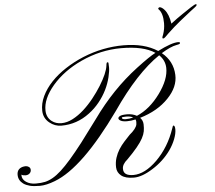

<svg xmlns="http://www.w3.org/2000/svg" viewBox="-205 -926 1112 991"><g transform="rotate(-5 350.5 -431.0)"><path d="M772.5 -818.4 820.8 -850.6Q840.3 -862.8 844.7 -862.8Q849.1 -862.8 849.1 -860.8Q849.1 -858.9 848.6 -857.4Q848.1 -856 846.2 -853.5Q842.8 -849.6 816.4 -830.1L757.3 -783.2Q724.6 -756.8 691.4 -725.1Q668.9 -701.2 663.6 -701.2Q658.2 -701.2 658.2 -704.8Q658.2 -708.5 659.2 -710.9Q660.2 -713.4 663.1 -720.7Q673.3 -749.5 673.3 -779.8Q673.3 -831.1 652.3 -852.5Q649.9 -854.5 649.9 -856.4Q649.9 -858.4 652.1 -860.8Q654.3 -863.3 658.4 -863.3Q662.6 -863.3 668.9 -859.4Q675.3 -855.5 682.1 -847.7Q703.6 -823.7 710.9 -773.9Q743.7 -799.3 772.5 -818.4ZM492.2 -315.4Q559.6 -343.8 613.3 -417Q666.5 -489.7 664.6 -549.8Q663.1 -588.9 633.8 -616.7Q513.7 -535.6 385.7 -349.6Q187.5 -72.3 40.5 -16.6Q-4.9 1 -37.8 1Q-70.8 1 -90.3 -4.2Q-109.9 -9.3 -123 -18.6Q-147.9 -36.6 -147.9 -65.9Q-147.9 -96.2 -118.2 -104.5Q-109.9 -106.4 -102.1 -106.4Q-94.2 -106.4 -86.2 -101.1Q-78.1 -95.7 -78.1 -85Q-78.1 -74.2 -86.2 -66.9Q-94.2 -59.6 -107.4 -59.6Q-120.6 -59.6 -128.4 -64.9V-62Q-128.4 -40 -107.9 -26.4Q-87.4 -12.7 -58.3 -12.7Q-29.3 -12.7 -9.8 -17.1Q9.8 -21.5 30.8 -33.4Q51.8 -45.4 75.2 -66.7Q98.6 -87.9 127.9 -121.6Q157.2 -155.3 194.3 -203.1L278.8 -316.4Q383.3 -462.9 515.1 -562.5Q585.4 -615.7 615.7 -630.9Q556.6 -670.4 441.4 -670.4Q334 -670.4 231.4 -623Q138.2 -579.6 80.1 -511.7Q22.5 -443.8 24.4 -382.8Q25.4 -347.2 51.8 -327.1Q72.3 -311.5 101.1 -311.5Q129.9 -311.5 159.9 -327.1Q189.9 -342.8 217.8 -367.9Q245.6 -393.1 270.3 -424.1Q294.9 -455.1 314 -485.8Q353.5 -549.8 357.9 -587.4Q359.4 -604 364.3 -604Q369.1 -604 369.6 -600.3Q370.1 -596.7 370.6 -578.1Q371.1 -559.6 363.3 -526.9Q355.5 -494.1 339.6 -461.9Q323.7 -429.7 300 -400.4Q276.4 -371.1 246.1 -348.6Q180.2 -298.8 99.6 -298.8Q65.9 -298.8 38.1 -321.3Q8.8 -345.2 7.6 -383.1Q6.3 -420.9 24.4 -459Q42.5 -497.1 74.5 -530.8Q106.4 -564.5 149.9 -592.8Q193.4 -621.1 242.7 -641.6Q346.7 -684.1 454.3 -684.1Q562 -684.1 630.9 -639.2Q703.1 -675.8 736.8 -675.8Q746.1 -675.8 746.3 -671.9Q746.6 -668 743.7 -666Q740.7 -664.1 727.1 -661.6Q696.8 -656.2 648.4 -626.5Q705.1 -580.6 708 -508.8Q710.9 -446.3 655.8 -389.2Q599.6 -330.6 507.8 -303.7Q522 -289.1 522.7 -269Q523.4 -249 520.5 -232.9Q517.6 -216.8 507.3 -197.3Q487.3 -159.2 424.3 -96.2Q395.5 -72.3 396.5 -48.3Q396.5 -12.7 447.8 -12.7Q507.3 -12.7 571.3 -75.7Q636.2 -140.6 668 -234.4Q672.4 -249 674.8 -249Q683.6 -249 683.6 -227.8Q683.6 -206.5 672.6 -178.2Q661.6 -149.9 643.1 -123.5Q624.5 -97.2 600.1 -74.5Q575.7 -51.8 548.8 -35.2Q492.2 1 449 1Q405.8 1 384.3 -15.9Q362.8 -32.7 361.8 -59.3Q360.8 -85.9 368.2 -108.9Q375.5 -131.8 387.9 -151.6Q400.4 -171.4 416 -188.5L446.3 -221.2Q481 -249.5 485.4 -271.5Q486.3 -277.8 486.3 -284.7Q486.3 -291.5 483.4 -297.4Q460.9 -292 439.5 -292Q418 -292 407.2 -297.6Q396.5 -303.2 395.8 -309.8Q395 -316.4 404.8 -322Q414.6 -327.6 442.4 -327.6Q470.2 -327.6 492.2 -315.4ZM472.2 -308.6Q458.5 -316.4 436 -316.4Q413.6 -316.4 413.6 -312.5Q413.6 -303.2 433.6 -303.2Q453.6 -303.2 472.2 -308.6Z"/></g></svg>

Font: Pinyon Script
Style: Regular
Weight: 400
Designer: Nicole Fally
Foundry: Nicole Fally
Version: Version 1.005